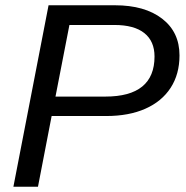

<svg xmlns="http://www.w3.org/2000/svg" viewBox="-20 -708 707 728"><path d="M416 -688Q528.8 -688 594.7 -637.2Q660.6 -586.4 660.6 -498Q660.6 -426.8 627 -375Q593.3 -323.2 531 -295.7Q468.8 -268.1 382.8 -268.1H175.8L124 0H30.8L164.1 -688ZM190.4 -341.8H379.4Q472.7 -341.8 519.3 -379.9Q565.9 -418 565.9 -493.7Q565.9 -551.8 527.3 -582.5Q488.8 -613.3 413.6 -613.3H243.2Z"/></svg>

Font: Arimo
Style: Italic
Weight: 400
Italic angle: -12°
Designer: Steve Matteson
Foundry: Monotype Imaging Inc.
Version: Version 1.33